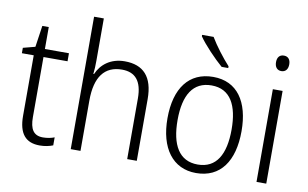

<svg xmlns="http://www.w3.org/2000/svg" viewBox="-78 -920 1741 1085"><g transform="rotate(10 792.0 -377.5)"><path d="M214 -38C160 -38 139 -73 139 -141V-486H277V-532H139V-658H102L84 -535L15 -517V-486H83V-139C83 -36 124 10 204 10C234 10 260 4 280 -4V-50C263 -43 239 -38 214 -38Z M437 -517V-760H381V0H437V-289C437 -426 490 -493 589 -493C664 -493 705 -449 705 -348V0H760V-354C760 -482 703 -542 596 -542C515 -542 461 -498 437 -441H433C436 -466 437 -489 437 -517Z M1066 -765H1000V-757C1029 -714 1095 -645 1140 -606H1178V-616C1142 -655 1093 -719 1066 -765ZM1314 -267C1314 -436 1242 -542 1104 -542C966 -542 889 -441 889 -267C889 -96 967 10 1101 10C1241 10 1314 -96 1314 -267ZM947 -267C947 -411 997 -493 1103 -493C1212 -493 1257 -404 1257 -267C1257 -124 1209 -39 1102 -39C995 -39 947 -125 947 -267Z M1476 -730C1451 -730 1438 -713 1438 -686C1438 -658 1452 -641 1476 -641C1500 -641 1514 -658 1514 -686C1514 -713 1501 -730 1476 -730ZM1503 -532H1447V0H1503Z"/></g></svg>

Font: Noto Sans Ethiopic SemiCondensed Light
Style: Regular
Weight: 300
Width: 4
Designer: Monotype Design Team
Foundry: Monotype Imaging Inc.
Version: Version 2.102